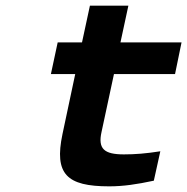

<svg xmlns="http://www.w3.org/2000/svg" viewBox="-20 -650 662 679"><path d="M418 -104C348 -104 326 -124 339 -183L383 -388H599L622 -500H406L434 -630H298L270 -500H184L160 -388H246L201 -176C171 -34 216 9 366 9C416 9 463 2 524 -11L547 -115C496 -107 458 -104 418 -104Z"/></svg>

Font: LT Wave Mono Bold
Style: Italic
Weight: 700
Designer: Daniel Lyons
Version: Version 2.5 (Glyphs App)